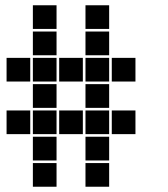

<svg xmlns="http://www.w3.org/2000/svg" viewBox="-20 -715 640 730"><path d="M106 -695Q105 -695 105 -695Q105 -695 105 -694V-606Q105 -605 105 -605Q105 -605 106 -605H194Q195 -605 195 -605Q195 -605 195 -606V-694Q195 -695 195 -695Q195 -695 194 -695ZM306 -695Q305 -695 305 -695Q305 -695 305 -694V-606Q305 -605 305 -605Q305 -605 306 -605H394Q395 -605 395 -605Q395 -605 395 -606V-694Q395 -695 395 -695Q395 -695 394 -695ZM106 -595Q105 -595 105 -595Q105 -595 105 -594V-506Q105 -505 105 -505Q105 -505 106 -505H194Q195 -505 195 -505Q195 -505 195 -506V-594Q195 -595 195 -595Q195 -595 194 -595ZM306 -595Q305 -595 305 -595Q305 -595 305 -594V-506Q305 -505 305 -505Q305 -505 306 -505H394Q395 -505 395 -505Q395 -505 395 -506V-594Q395 -595 395 -595Q395 -595 394 -595ZM6 -495Q5 -495 5 -495Q5 -495 5 -494V-406Q5 -405 5 -405Q5 -405 6 -405H94Q95 -405 95 -405Q95 -405 95 -406V-494Q95 -495 95 -495Q95 -495 94 -495ZM106 -495Q105 -495 105 -495Q105 -495 105 -494V-406Q105 -405 105 -405Q105 -405 106 -405H194Q195 -405 195 -405Q195 -405 195 -406V-494Q195 -495 195 -495Q195 -495 194 -495ZM206 -495Q205 -495 205 -495Q205 -495 205 -494V-406Q205 -405 205 -405Q205 -405 206 -405H294Q295 -405 295 -405Q295 -405 295 -406V-494Q295 -495 295 -495Q295 -495 294 -495ZM306 -495Q305 -495 305 -495Q305 -495 305 -494V-406Q305 -405 305 -405Q305 -405 306 -405H394Q395 -405 395 -405Q395 -405 395 -406V-494Q395 -495 395 -495Q395 -495 394 -495ZM406 -495Q405 -495 405 -495Q405 -495 405 -494V-406Q405 -405 405 -405Q405 -405 406 -405H494Q495 -405 495 -405Q495 -405 495 -406V-494Q495 -495 495 -495Q495 -495 494 -495ZM106 -395Q105 -395 105 -395Q105 -395 105 -394V-306Q105 -305 105 -305Q105 -305 106 -305H194Q195 -305 195 -305Q195 -305 195 -306V-394Q195 -395 195 -395Q195 -395 194 -395ZM306 -395Q305 -395 305 -395Q305 -395 305 -394V-306Q305 -305 305 -305Q305 -305 306 -305H394Q395 -305 395 -305Q395 -305 395 -306V-394Q395 -395 395 -395Q395 -395 394 -395ZM6 -295Q5 -295 5 -295Q5 -295 5 -294V-206Q5 -205 5 -205Q5 -205 6 -205H94Q95 -205 95 -205Q95 -205 95 -206V-294Q95 -295 95 -295Q95 -295 94 -295ZM106 -295Q105 -295 105 -295Q105 -295 105 -294V-206Q105 -205 105 -205Q105 -205 106 -205H194Q195 -205 195 -205Q195 -205 195 -206V-294Q195 -295 195 -295Q195 -295 194 -295ZM206 -295Q205 -295 205 -295Q205 -295 205 -294V-206Q205 -205 205 -205Q205 -205 206 -205H294Q295 -205 295 -205Q295 -205 295 -206V-294Q295 -295 295 -295Q295 -295 294 -295ZM306 -295Q305 -295 305 -295Q305 -295 305 -294V-206Q305 -205 305 -205Q305 -205 306 -205H394Q395 -205 395 -205Q395 -205 395 -206V-294Q395 -295 395 -295Q395 -295 394 -295ZM406 -295Q405 -295 405 -295Q405 -295 405 -294V-206Q405 -205 405 -205Q405 -205 406 -205H494Q495 -205 495 -205Q495 -205 495 -206V-294Q495 -295 495 -295Q495 -295 494 -295ZM106 -195Q105 -195 105 -195Q105 -195 105 -194V-106Q105 -105 105 -105Q105 -105 106 -105H194Q195 -105 195 -105Q195 -105 195 -106V-194Q195 -195 195 -195Q195 -195 194 -195ZM306 -195Q305 -195 305 -195Q305 -195 305 -194V-106Q305 -105 305 -105Q305 -105 306 -105H394Q395 -105 395 -105Q395 -105 395 -106V-194Q395 -195 395 -195Q395 -195 394 -195ZM106 -95Q105 -95 105 -95Q105 -95 105 -94V-6Q105 -5 105 -5Q105 -5 106 -5H194Q195 -5 195 -5Q195 -5 195 -6V-94Q195 -95 195 -95Q195 -95 194 -95ZM306 -95Q305 -95 305 -95Q305 -95 305 -94V-6Q305 -5 305 -5Q305 -5 306 -5H394Q395 -5 395 -5Q395 -5 395 -6V-94Q395 -95 395 -95Q395 -95 394 -95Z"/></svg>

Font: Doto Black
Style: Regular
Weight: 900
Monospace: yes
Version: Version 1.000